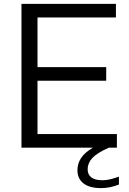

<svg xmlns="http://www.w3.org/2000/svg" viewBox="-20 -760 666 988"><path d="M592 149V189.5Q546.5 208 500 208Q441 208 409.8 183.8Q378.5 159.5 378.5 116Q378.5 82 397 53.5Q415.5 25 458 0H90.5V-740H576.5V-670H173V-414.5H526.5V-344.5H173V-70H581.5V0H540Q479 27 455 53.2Q431 79.5 431 111Q431 138.5 450.2 153Q469.5 167.5 507 167.5Q526 167.5 545.5 163Q565 158.5 592 149Z"/></svg>

Font: Encode Sans Semi Expanded
Style: Regular
Weight: 400
Width: 6
Designer: Multiple Designers
Foundry: Impallari Type
Version: Version 2.000